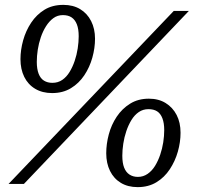

<svg xmlns="http://www.w3.org/2000/svg" viewBox="-20 -755 813 788"><path d="M303 -606Q303 -636 295.5 -655Q288 -674 274 -683.5Q260 -693 238 -693Q216 -693 199 -680.5Q182 -668 169 -647.5Q156 -627 147.5 -602Q139 -577 135 -551Q131 -525 131 -501Q131 -472 138.5 -452.5Q146 -433 160.5 -424Q175 -415 195 -415Q218 -415 235.5 -427Q253 -439 265.5 -459.5Q278 -480 286.5 -505Q295 -530 299 -556.5Q303 -583 303 -606ZM64 -512Q64 -550 75 -589.5Q86 -629 108 -662Q130 -695 162.5 -715Q195 -735 240 -735Q280 -735 309 -717.5Q338 -700 354 -668.5Q370 -637 370 -596Q370 -558 359 -518.5Q348 -479 326 -446Q304 -413 271 -393Q238 -373 194 -373Q154 -373 124.5 -390.5Q95 -408 79.5 -439.5Q64 -471 64 -512ZM654 -221Q654 -250 646.5 -269.5Q639 -289 625 -298Q611 -307 589 -307Q567 -307 549.5 -295Q532 -283 519.5 -262.5Q507 -242 498.5 -217Q490 -192 486 -165.5Q482 -139 482 -116Q482 -86 489.5 -67Q497 -48 511.5 -38.5Q526 -29 546 -29Q568 -29 586 -41.5Q604 -54 616.5 -74.5Q629 -95 637.5 -120Q646 -145 650 -171Q654 -197 654 -221ZM416 -126Q416 -164 426.5 -203.5Q437 -243 459 -276Q481 -309 514 -329.5Q547 -350 591 -350Q631 -350 660 -332Q689 -314 705 -283Q721 -252 721 -210Q721 -172 710 -133Q699 -94 677 -60.5Q655 -27 622 -7Q589 13 545 13Q505 13 476 -4.5Q447 -22 431.5 -53.5Q416 -85 416 -126ZM693 -710H755L78 0H15Z"/></svg>

Font: Roboto Serif Light
Style: Italic
Weight: 300
Italic angle: -10°
Version: Version 1.007